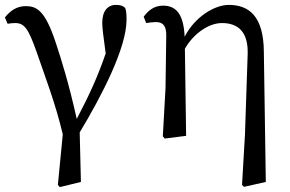

<svg xmlns="http://www.w3.org/2000/svg" viewBox="-20 -554 1181 783"><path d="M11 -457C21 -459 33 -460 42 -460C80 -460 96 -436 129 -343C164 -241 207 -130 236 -6L216 200L224 209L310 188L305 -14C396 -165 496 -359 496 -473C496 -497 495 -508 491 -521C483 -529 474 -534 453 -534C419 -534 397 -509 397 -461C397 -439 401 -411 411 -336C379 -243 346 -170 293 -69C261 -213 230 -312 207 -381C164 -511 130 -529 85 -529C48 -529 22 -510 0 -483Z M1056 -343C1055 -486 997 -534 913 -534C855 -534 774 -485 733 -404C729 -494 700 -531 645 -531C608 -531 585 -511 566 -486L576 -460C588 -462 604 -464 616 -464C647 -464 658 -446 658 -410L655 -194L644 2L652 11L739 0L734 -355C767 -414 829 -460 885 -460C951 -460 993 -424 990 -333L979 -5L967 200L975 208L1064 188Z"/></svg>

Font: Source Han Serif JP Medium
Style: Regular
Weight: 500
Designer: Ryoko NISHIZUKA 西塚涼子 (kana & ideographs); Frank Grießhammer (Latin, Greek & Cyrillic); Wenlong ZHANG 张文龙 (bopomofo); San
Foundry: Adobe Systems Incorporated
Version: Version 1.001;PS 1.001;hotconv 16.6.54;makeotf.lib2.5.65590